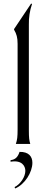

<svg xmlns="http://www.w3.org/2000/svg" viewBox="-20 -818 262 1091"><path d="M70 0H152C146 -20 144 -36 144 -76V-678C143 -716 149 -758 162 -795L157 -798L60 -653V-649C74 -625 80 -605 80 -569V-84C80 -40 78 -24 70 0ZM63 245 66 253C121 230 164 161 164 107C164 71 143 44 91 45C82 73 68 89 40 92V101C104 90 124 125 124 153C124 186 97 228 63 245Z"/></svg>

Font: Sinistre
Style: Regular
Weight: 400
Designer: Jules Durand
Foundry: Collletttivo
Version: Version 69.420;Glyphs 3.2 (3217)